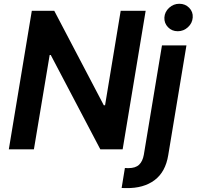

<svg xmlns="http://www.w3.org/2000/svg" viewBox="-20 -784 1032 1008"><path d="M744.7 -727.3 623.9 0H506.7L246.4 -495.4H240.8L158 0H26.3L147 -727.3H264.9L524.9 -231.5H531.6L613.6 -727.3ZM830.3 -545.5H958.8L863.3 30.2Q849.1 118.6 791.5 161.8Q734 204.9 642.8 203.5Q637.4 203.5 631.6 203.3Q625.7 203.1 618.6 202.8L635.7 98Q641 98.4 645.2 98.5Q649.5 98.7 654.1 98.7Q691.4 98.7 710.2 80.8Q729 62.9 735.1 28.4ZM913 -620Q882.5 -620 862 -641.2Q841.6 -662.3 843 -692.1Q844.8 -721.9 867.9 -743.1Q891 -764.2 921.5 -764.2Q952.4 -764.2 973.2 -743.1Q994 -721.9 991.8 -692.1Q989.7 -662.3 966.8 -641.2Q943.9 -620 913 -620Z"/></svg>

Font: Inter UI Semi Bold
Style: Italic
Weight: 600
Italic angle: -9.39999°
Designer: Rasmus Andersson
Foundry: rsms
Version: 3.2;8d6f07862